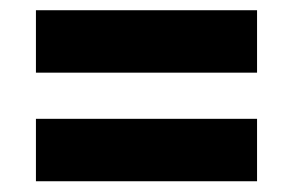

<svg xmlns="http://www.w3.org/2000/svg" viewBox="-20 -492 558 366"><path d="M48.5 -146.5V-265.5H470V-146.5ZM48.5 -353.5V-472.5H470V-353.5Z"/></svg>

Font: Anek Bangla
Style: Bold
Weight: 700
Designer: Sulekha Rajkumar (Bangla), Yesha Goshar (Latin)
Foundry: Ek Type
Version: Version 1.003